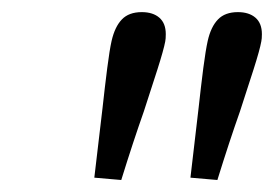

<svg xmlns="http://www.w3.org/2000/svg" viewBox="-20 -780 457 320"><path d="M150.9 -600.1Q154.8 -635.7 158.7 -666.3Q162.6 -696.8 166 -711.9Q171.4 -735.4 183.1 -747.6Q194.8 -759.8 216.3 -759.8Q234.9 -759.8 245.6 -750.5Q256.3 -741.2 256.3 -723.1Q256.3 -715.3 255.4 -710.9Q252.9 -697.3 242.4 -664.3Q231.9 -631.3 219.7 -594.2Q202.1 -544.4 182.1 -480L137.2 -483.9Q141.1 -516.1 150.9 -600.1ZM311 -600.1Q314.9 -635.7 318.8 -666.3Q322.8 -696.8 326.2 -711.9Q331.5 -735.4 343.3 -747.6Q355 -759.8 376.5 -759.8Q395 -759.8 405.8 -750.5Q416.5 -741.2 416.5 -723.1Q416.5 -715.3 415.5 -710.9Q413.1 -697.3 402.6 -664.3Q392.1 -631.3 379.9 -594.2Q362.3 -544.4 342.3 -480L297.4 -483.9Q301.3 -516.1 311 -600.1Z"/></svg>

Font: Reddit Sans Chocolate
Style: Italic
Weight: 400
Italic angle: -11.25°
Designer: Stephen Hutchings
Version: Version 1.013